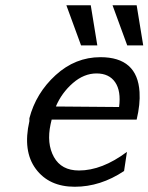

<svg xmlns="http://www.w3.org/2000/svg" viewBox="-20 -702 566 732"><path d="M233 -682H326L351 -529H289ZM409 -682H501L526 -529H465ZM92 -240V-251Q117 -347 192 -415.5Q267 -484 363 -484Q504 -484 512 -351Q515 -305 501 -246H177Q176 -243 173 -229Q157 -155 185.5 -103.5Q214 -52 281 -52Q369 -52 464 -123L453 -50Q363 10 265 10Q167 10 116.5 -58Q66 -126 92 -240ZM193 -296 434 -294Q442 -355 419 -388.5Q396 -422 348 -422Q300 -422 257.5 -385Q215 -348 193 -296Z"/></svg>

Font: Coval
Style: Book Italic
Weight: 350
Foundry: Context Ltd
Version: Version 001.000